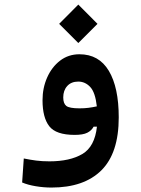

<svg xmlns="http://www.w3.org/2000/svg" viewBox="-20 -594 626 851"><path d="M208 237.3Q173.3 237.3 138.4 231.4Q103.5 225.6 78.1 214.8L85.4 108.4Q114.3 114.3 140.4 117.7Q166.5 121.1 199.2 121.1Q290 121.1 345 88.6Q399.9 56.2 409.7 -32.7H395Q385.7 -15.1 366.7 -5.6Q347.7 3.9 311 3.9Q228 3.9 198.2 -34.7Q168.5 -73.2 168.5 -149.9Q168.5 -204.1 189 -250.5Q209.5 -296.9 246.3 -325.2Q283.2 -353.5 332 -353.5Q418.5 -353.5 462.4 -280Q506.3 -206.5 506.3 -73.7Q506.3 84.5 429.4 160.9Q352.5 237.3 208 237.3ZM409.2 -122.6Q402.3 -184.6 379.9 -208.5Q357.4 -232.4 327.1 -232.4Q295.9 -232.4 278.1 -212.9Q260.3 -193.4 260.3 -162.1Q260.3 -135.3 273.9 -124.5Q287.6 -113.8 332.5 -113.8Q353.5 -113.8 371.3 -116Q389.2 -118.2 409.2 -122.6ZM327.1 -403.3 242.2 -488.3 327.1 -573.7 412.1 -488.3Z"/></svg>

Font: Cascadia Mono NF SemiBold
Style: Regular
Weight: 600
Monospace: yes
Designer: Aaron Bell
Foundry: Saja Typeworks
Version: Version 2404.023; ttfautohint (v1.8.4)